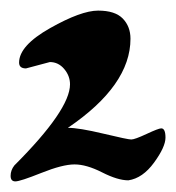

<svg xmlns="http://www.w3.org/2000/svg" viewBox="-22 -319 332 362"><path d="M72 -202 27 -190Q14 -190 14 -201Q14 -233 72.5 -266Q131 -299 163 -299Q195 -299 209.5 -284Q224 -269 224 -246Q224 -158 106 -78Q127 -78 173 -67Q219 -56 225.5 -56Q232 -56 254.5 -66.5Q277 -77 282 -77Q290 -77 290 -59.5Q290 -42 268.5 -12.5Q247 17 220 21Q200 21 170.5 6Q141 -9 118.5 -9Q96 -9 56 7Q16 23 7 23Q-2 23 -2 12.5Q-2 2 5 -7Q110 -112 110 -160Q110 -176 99 -189Q88 -202 72 -202Z"/></svg>

Font: Dr Sugiyama
Style: Regular
Weight: 400
Designer: Alejandro Paul
Foundry: Alejandro Paul
Version: Version 1.000